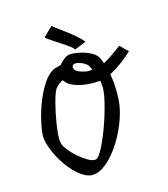

<svg xmlns="http://www.w3.org/2000/svg" viewBox="-172 -1079 1076 1227"><g transform="rotate(-20 366.0 -465.5)"><path d="M494.1 -457Q497.1 -475.6 497.1 -495.1Q497.1 -502 497.1 -507.8Q497.1 -513.7 496.1 -521.5Q472.7 -521.5 440.4 -524.9Q408.2 -528.3 376.5 -537.1Q344.7 -545.9 317.4 -561Q290 -576.2 276.4 -599.6Q274.4 -601.6 273.9 -603.5Q273.4 -605.5 272.5 -607.4Q258.8 -602.5 245.1 -594.7Q231.4 -586.9 218.8 -573.2Q210 -563.5 199.7 -541.5Q189.5 -519.5 178.7 -489.7Q168 -460 157.7 -425.8Q147.5 -391.6 139.2 -358.4Q130.9 -325.2 126 -296.4Q121.1 -267.6 121.1 -249Q121.1 -239.3 122.1 -236.3Q125 -213.9 145 -183.6Q165 -153.3 191.9 -125.5Q218.8 -97.7 246.6 -78.1Q274.4 -58.6 293.9 -58.6H296.9Q309.6 -59.6 327.6 -82Q345.7 -104.5 365.7 -139.2Q385.7 -173.8 406.7 -217.3Q427.7 -260.7 445.3 -304.7Q462.9 -348.6 476.1 -388.7Q489.3 -428.7 494.1 -457ZM472.7 -607.4Q464.8 -628.9 458 -641.6Q441.4 -659.2 419.4 -669.9Q397.5 -680.7 380.9 -680.7Q369.1 -680.7 365.2 -674.8Q359.4 -667 359.4 -659.2Q359.4 -628.9 432.6 -608.4Q442.4 -605.5 452.1 -605.5Q457 -605.5 462.4 -606Q467.8 -606.4 472.7 -607.4ZM732.4 -636.7Q720.7 -627 702.6 -613.8Q684.6 -600.6 662.6 -586.9Q640.6 -573.2 616.7 -560.5Q592.8 -547.9 570.3 -539.1Q573.2 -506.8 573.2 -473.6Q573.2 -425.8 565.9 -375Q558.6 -324.2 540 -277.3Q519.5 -223.6 486.8 -169.4Q454.1 -115.2 414.6 -71.3Q375 -27.3 333 0Q291 27.3 252 27.3Q248 27.3 245.1 26.9Q242.2 26.4 238.3 26.4Q213.9 22.5 189 4.9Q164.1 -12.7 140.6 -40Q117.2 -67.4 97.2 -101.1Q77.1 -134.8 62.5 -170.4Q47.9 -206.1 39.1 -240.2Q30.3 -274.4 30.3 -302.7Q30.3 -308.6 30.8 -314.9Q31.2 -321.3 32.2 -327.1Q39.1 -367.2 57.6 -422.9Q76.2 -478.5 104 -532.7Q131.8 -586.9 166.5 -631.3Q201.2 -675.8 241.2 -692.4Q250 -696.3 267.6 -698.7Q285.2 -701.2 293 -703.1Q308.6 -719.7 326.2 -731.4Q343.8 -743.2 357.4 -746.1Q360.4 -746.1 363.8 -746.6Q367.2 -747.1 371.1 -747.1Q388.7 -747.1 413.1 -741.2Q437.5 -735.4 462.4 -725.1Q487.3 -714.8 508.3 -700.2Q529.3 -685.5 540 -668Q548.8 -651.4 556.6 -619.1Q595.7 -635.7 630.9 -657.2Q666 -678.7 686.5 -690.4ZM322.3 -958Q330.1 -949.2 353 -929.2Q376 -909.2 403.3 -884.8Q430.7 -860.4 455.6 -834.5Q480.5 -808.6 492.2 -788.1L413.1 -764.6Q411.1 -771.5 399.9 -782.7Q388.7 -793.9 372.1 -807.6Q355.5 -821.3 336.4 -835.9Q317.4 -850.6 300.8 -864.3Q284.2 -877.9 272 -888.2Q259.8 -898.4 256.8 -904.3Z"/></g></svg>

Font: Miniver
Style: Regular
Weight: 400
Designer: Dathan Boardman
Foundry: Open Window
Version: Version 1.000